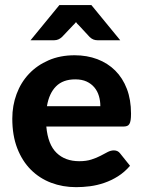

<svg xmlns="http://www.w3.org/2000/svg" viewBox="-20 -746 576 773"><path d="M29.5 0ZM280.5 -523.5Q330 -523.5 371.8 -507.8Q413.5 -492 443.8 -462Q474 -432 490.8 -388.2Q507.5 -344.5 507.5 -288.5Q507.5 -273 506 -263Q504.5 -253 501 -247Q497.5 -241 491.5 -238.8Q485.5 -236.5 476 -236.5H166.5Q173 -164 207.8 -130.5Q242.5 -97 299 -97Q327.5 -97 348.2 -103.8Q369 -110.5 384.8 -118.8Q400.5 -127 413.2 -133.8Q426 -140.5 438.5 -140.5Q454.5 -140.5 463.5 -128.5L503.5 -78.5Q481.5 -53 455 -36.2Q428.5 -19.5 400 -9.8Q371.5 0 342.5 3.8Q313.5 7.5 286.5 7.5Q232.5 7.5 185.8 -10.2Q139 -28 104.2 -62.8Q69.5 -97.5 49.5 -149Q29.5 -200.5 29.5 -268.5Q29.5 -321 46.8 -367.5Q64 -414 96.5 -448.5Q129 -483 175.5 -503.2Q222 -523.5 280.5 -523.5ZM283 -426.5Q233.5 -426.5 205.5 -398.2Q177.5 -370 169 -318.5H384Q384 -340 378.2 -359.5Q372.5 -379 360 -394Q347.5 -409 328.5 -417.8Q309.5 -426.5 283 -426.5ZM464 -584H372Q364 -584 356.5 -586.8Q349 -589.5 341 -597L297 -644.5Q294 -647 291.2 -650.2Q288.5 -653.5 286 -657Q283 -653 280 -650Q277 -647 274.5 -644.5L229.5 -597Q215.5 -584 198.5 -584H103L219 -725.5H348Z"/></svg>

Font: Lato Heavy
Style: Regular
Weight: 800
Designer: Lukasz Dziedzic
Foundry: tyPoland Lukasz Dziedzic
Version: Version 2.007; 2014-02-27